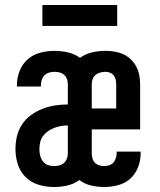

<svg xmlns="http://www.w3.org/2000/svg" viewBox="-20 -742 640 770"><path d="M196 8Q165 8 135 -1Q105 -10 83 -31.5Q61 -53 51.5 -83Q42 -113 42 -144Q42 -170 48 -195.5Q54 -221 68.5 -243Q83 -265 104.5 -280.5Q126 -296 150 -305.5Q174 -315 200 -319Q226 -323 252 -323V-404Q252 -415 248.5 -425Q245 -435 237 -442Q229 -449 218.5 -451.5Q208 -454 198 -454Q187 -454 176 -450.5Q165 -447 157.5 -439Q150 -431 147 -420Q144 -409 144 -398Q144 -397 144 -396.5Q144 -396 144 -395H48Q48 -397 48 -399Q48 -401 48 -403Q48 -431 59 -458.5Q70 -486 91.5 -504.5Q113 -523 141 -530.5Q169 -538 198 -538Q225 -538 252 -532Q279 -526 301 -510Q323 -526 349.5 -532Q376 -538 403 -538Q422 -538 440 -535Q458 -532 474.5 -524.5Q491 -517 504.5 -504Q518 -491 526.5 -475Q535 -459 538.5 -440.5Q542 -422 542 -404V-223H348V-126Q348 -116 351 -106Q354 -96 361 -89Q368 -82 378 -79Q388 -76 398 -76Q409 -76 419 -79.5Q429 -83 435.5 -91Q442 -99 445 -109.5Q448 -120 448 -131Q448 -131 448 -132Q448 -133 448 -134H544Q544 -132 544 -130Q544 -128 544 -126Q544 -98 533.5 -71Q523 -44 502.5 -25.5Q482 -7 454 0.5Q426 8 398 8Q372 8 345.5 2Q319 -4 298 -20Q277 -4 250 2Q223 8 196 8ZM446 -307V-404Q446 -413 444 -422.5Q442 -432 436 -439.5Q430 -447 421 -450.5Q412 -454 403 -454Q392 -454 381.5 -451Q371 -448 363 -441.5Q355 -435 351.5 -425Q348 -415 348 -404V-307ZM196 -76Q207 -76 217.5 -78.5Q228 -81 236 -88Q244 -95 248 -105Q252 -115 252 -126V-239Q238 -239 224 -236.5Q210 -234 197 -229Q184 -224 172.5 -216Q161 -208 152.5 -196.5Q144 -185 141 -171Q138 -157 138 -143Q138 -131 141 -118.5Q144 -106 151.5 -95.5Q159 -85 171 -80.5Q183 -76 196 -76ZM150 -638V-722H450V-638Z"/></svg>

Font: Iosevka Curly Medium Extended
Style: Regular
Weight: 500
Width: 7
Monospace: yes
Designer: Belleve Invis
Foundry: Belleve Invis
Version: Version 11.1.0; ttfautohint (v1.8.3)